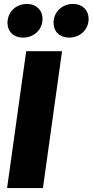

<svg xmlns="http://www.w3.org/2000/svg" viewBox="-20 -955 470 975"><path d="M97 -764C152 -764 196 -804 196 -859C196 -903 165 -935 117 -935C61 -935 18 -894 18 -839C18 -795 49 -764 97 -764ZM331 -764C386 -764 430 -804 430 -859C430 -903 399 -935 351 -935C295 -935 252 -894 252 -839C252 -795 283 -764 331 -764ZM295 -695H113L16 0H198Z"/></svg>

Font: Fira Sans ExtraBold
Style: Italic
Weight: 800
Italic angle: -8°
Designer: bBox Type GmbH & Carrois Corporate GbR & Edenspiekermann AG
Foundry: bBox Type GmbH & Carrois Corporate GbR & Edenspiekermann AG
Version: Version 4.301;PS 004.301;hotconv 1.0.88;makeotf.lib2.5.64775